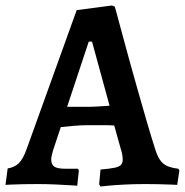

<svg xmlns="http://www.w3.org/2000/svg" viewBox="-32 -672 675 701"><path d="M335 9 330 1 335 -53Q369 -56 386 -59.5Q403 -63 409.5 -70Q416 -77 416 -89Q416 -97 414.5 -106.5Q413 -116 409 -128L385 -214Q366 -215 337 -215Q308 -215 290 -215Q265 -215 236.5 -212.5Q208 -210 190 -208L162 -124Q155 -100 155 -90Q155 -71 166.5 -63.5Q178 -56 206 -56H252L256 -50L250 6Q250 6 227 4.5Q204 3 171 1.5Q138 0 106 0Q80 0 52.5 0.5Q25 1 6.5 2Q-12 3 -12 3L-4 -57Q21 -61 36.5 -76Q52 -91 65 -127L248 -635L377 -652L387 -648Q387 -648 394 -623Q401 -598 412.5 -554.5Q424 -511 439 -457Q454 -403 470.5 -344.5Q487 -286 503.5 -229.5Q520 -173 535 -126Q546 -90 564 -75Q582 -60 619 -56L623 -50L615 3Q615 3 594 2Q573 1 545.5 0.5Q518 0 498 0Q457 0 419.5 2Q382 4 358.5 6.5Q335 9 335 9ZM213 -282H289Q306 -282 329.5 -283.5Q353 -285 368 -286L304 -520H292Z"/></svg>

Font: Alegreya SemiBold
Style: Regular
Weight: 600
Designer: Juan Pablo del Peral
Foundry: Huerta Tipografica
Version: Version 2.009